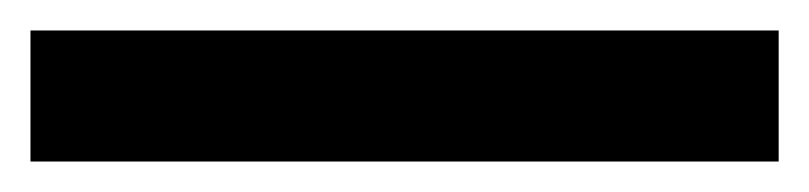

<svg xmlns="http://www.w3.org/2000/svg" viewBox="-23 -866 531 126"><path d="M488 -760V-846H-3V-760Z"/></svg>

Font: Noto Sans Thai Looped SemiCondensed SemiBold
Style: Regular
Weight: 600
Width: 4
Designer: Sasikarn Vongin, Ben Mitchell
Foundry: The Fontpad Ltd
Version: Version 1.001